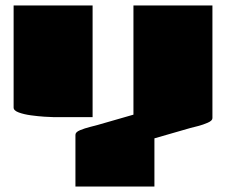

<svg xmlns="http://www.w3.org/2000/svg" viewBox="-20 -685 830 705"><path d="M547 0H257V-190Q257 -200 274 -207Q291 -214 311 -219Q331 -224 338 -226L470 -264V-665H760V-251Q760 -242 743 -234.5Q726 -227 706.5 -222Q687 -217 679 -215L547 -177ZM30 -665H320V-255H175Q166 -255 143 -256.5Q120 -258 94 -261.5Q68 -265 49 -272Q30 -279 30 -290Z"/></svg>

Font: Gajraj One
Style: Regular
Weight: 400
Designer: Saurabh Sharma
Foundry: Saurabh Sharma
Version: Version 1.000